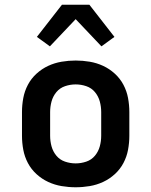

<svg xmlns="http://www.w3.org/2000/svg" viewBox="-20 -784 640 812"><path d="M300 8Q270 8 240.5 3Q211 -2 184 -14.5Q157 -27 134.5 -47.5Q112 -68 98 -94.5Q84 -121 78.5 -150.5Q73 -180 73 -210V-310Q73 -340 78.5 -369.5Q84 -399 98 -425.5Q112 -452 134.5 -472.5Q157 -493 184 -505.5Q211 -518 240.5 -523Q270 -528 300 -528Q330 -528 359.5 -523Q389 -518 416 -505.5Q443 -493 465.5 -472.5Q488 -452 502 -425.5Q516 -399 521.5 -369.5Q527 -340 527 -310V-210Q527 -180 521.5 -150.5Q516 -121 502 -94.5Q488 -68 465.5 -47.5Q443 -27 416 -14.5Q389 -2 359.5 3Q330 8 300 8ZM300 -93Q323 -93 345 -100.5Q367 -108 381.5 -125.5Q396 -143 402 -165Q408 -187 408 -210V-310Q408 -333 402 -355Q396 -377 381.5 -394.5Q367 -412 345 -419.5Q323 -427 300 -427Q277 -427 255 -419.5Q233 -412 218.5 -394.5Q204 -377 198 -355Q192 -333 192 -310V-210Q192 -187 198 -165Q204 -143 218.5 -125.5Q233 -108 255 -100.5Q277 -93 300 -93ZM191 -588 136 -628 242 -764H358L464 -628L409 -588L300 -703Z"/></svg>

Font: Iosevka Fixed Extended
Style: Bold
Weight: 700
Width: 7
Monospace: yes
Designer: Belleve Invis
Foundry: Belleve Invis
Version: Version 24.1.1; ttfautohint (v1.8.4)